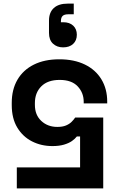

<svg xmlns="http://www.w3.org/2000/svg" viewBox="-20 -808 678 1062"><path d="M573 -246V-236H443V-245Q443 -295 409.5 -330.5Q376 -366 310 -366Q244 -366 208.5 -330.5Q173 -295 173 -238V-228Q173 -172 208.5 -139Q244 -106 297 -106Q326 -106 345 -114Q364 -122 376 -134Q388 -146 396 -158H551V234H73V118H423V-53H405Q395 -40 378 -28Q361 -16 334 -8Q307 0 270 0Q208 0 157 -26Q106 -52 75.5 -102.5Q45 -153 45 -227V-239Q45 -313 76.5 -367Q108 -421 167 -450.5Q226 -480 308 -480Q390 -480 449.5 -451Q509 -422 541 -369Q573 -316 573 -246ZM388 -788V-729H358Q336 -729 326.5 -720Q317 -711 317 -691V-685H330Q365 -685 385 -666Q405 -647 405 -616Q405 -584 384.5 -565Q364 -546 329 -546Q295 -546 273 -566.5Q251 -587 251 -626V-694Q251 -739 277.5 -763.5Q304 -788 355 -788Z"/></svg>

Font: Space 7353
Style: Regular
Weight: 400
Designer: Christine Claussen + Ruben Lyon  (Space 7353)
Version: Version 1.000;FEAKit 1.0